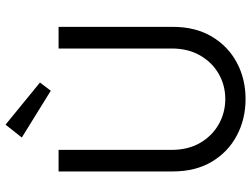

<svg xmlns="http://www.w3.org/2000/svg" viewBox="-126 -764 903 690"><g transform="rotate(-90 325.0 -419.5)"><path d="M495.2 -660H573V-249.6Q573 -168.1 538.1 -109.4Q503.2 -50.7 444.5 -19.4Q385.7 12 313.7 12Q241.7 12 182.5 -19.4Q123.2 -50.7 88.3 -109.4Q53.4 -168.1 53.4 -249.6V-660H130.9V-253.7Q130.9 -194.4 156.1 -151.1Q181.4 -107.9 223 -84.4Q264.6 -60.9 313.7 -60.9Q362.6 -60.9 403.9 -84.4Q445.1 -107.9 470.1 -151.1Q495.2 -194.4 495.2 -253.7ZM343.4 -688 175.3 -792.1 221.5 -850.6 372.9 -726.9Z"/></g></svg>

Font: League Spartan Extralight
Style: Regular
Weight: 200
Foundry: The League of Moveable Type
Version: Version 2.300; ttfautohint (v1.8.3)